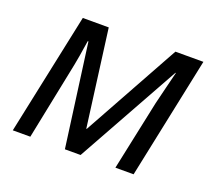

<svg xmlns="http://www.w3.org/2000/svg" viewBox="-96 -664 891 793"><g transform="rotate(20 349.5 -267.5)"><path d="M29 0 142 -535H256L312 -110H314L549 -535H672L560 0H480L545 -307Q554 -344 563.5 -382.5Q573 -421 581 -453H579L327 0H258L197 -452H194Q190 -424 183 -383Q176 -342 168 -305L106 0Z"/></g></svg>

Font: BC Sans
Style: Italic
Weight: 400
Italic angle: -12°
Designer: Monotype Design Team
Designer: Province of B.C.
Foundry: Monotype Imaging Inc.
Version: Version 2.000;GOOG;noto-source:20170915:90ef993387c0